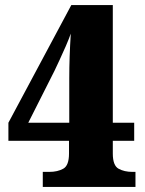

<svg xmlns="http://www.w3.org/2000/svg" viewBox="-20 -734 571 754"><path d="M148 0V-59H174Q206 -59 228.5 -71.5Q251 -84 251 -131V-181H13V-252L260 -714H423V-252H507V-181H423V-131Q423 -84 445.5 -71.5Q468 -59 500 -59H512V0ZM91 -252H252V-426Q252 -469 253.5 -512Q255 -555 258 -602Q251 -582 238.5 -553Q226 -524 213.5 -497.5Q201 -471 194 -456Z"/></svg>

Font: Noto Serif Thai SemiCondensed Black
Style: Regular
Weight: 900
Width: 4
Designer: Monotype Design Team
Foundry: Monotype Imaging Inc.
Version: Version 2.002; ttfautohint (v1.8.4.7-5d5b)